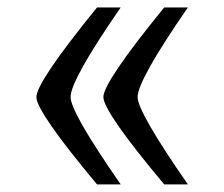

<svg xmlns="http://www.w3.org/2000/svg" viewBox="-20 -500 601 515"><path d="M240.2 -5.4Q77.6 -200.2 77.6 -239.7Q77.6 -279.8 240.2 -480H303.7Q168.9 -284.7 169.4 -239.7Q168.9 -199.7 303.7 -5.4ZM420.4 -5.4Q257.3 -200.2 257.3 -239.7Q257.3 -279.8 420.4 -480H483.9Q349.1 -284.7 349.1 -239.7Q349.1 -199.7 483.9 -5.4Z"/></svg>

Font: Parastoo WOL
Style: WOL
Weight: 400
Foundry: Saber Rastikerdar (saber.rastikerdar@gmail.com)
Version: Version 1.0.0-alpha5